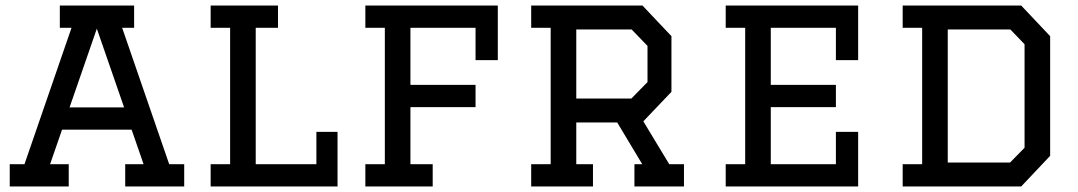

<svg xmlns="http://www.w3.org/2000/svg" viewBox="-20 -670 3874 690"><path d="M430 0V-80H496L453 -204H203L160 -80H227V0H15V-80H68L237 -570H195V-650H462V-570H419L588 -80H642V0ZM328 -567 230 -284H426Z M737 -650H979V-570H899V-80H1117V-196H1193V0H737V-80H807V-570H737Z M1293 -650H1769V-454H1689V-570H1455V-365H1689V-285H1455V-80H1535V0H1293V-80H1363V-570H1293Z M1889 -650H2289L2393 -540V-340L2292 -234L2385 -80H2438V0H2260V-80H2288L2198 -230H2051V-80H2111V0H1889V-80H1959V-570H1889ZM2051 -564V-316H2249L2307 -375V-505L2250 -564Z M2588 -650H3064V-454H2984V-570H2750V-365H2984V-285H2750V-80H2984V-196H3064V0H2588V-80H2658V-570H2588Z M3224 -650H3650L3754 -540V-110L3650 0H3224V-80H3294V-570H3224ZM3386 -86H3610L3662 -139V-511L3611 -564H3386Z"/></svg>

Font: Graduate
Style: Regular
Weight: 400
Version: Version 1.001